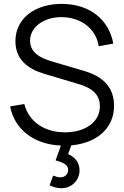

<svg xmlns="http://www.w3.org/2000/svg" viewBox="-20 -755 656 1015"><path d="M305.5 240C357 240 400.5 199.5 400.5 145.5C400.5 102.5 375.5 75.5 340 59.5L357 13.5C488.5 1.5 583 -73.5 583 -196.5C583 -333 466.5 -368.5 408 -385L267 -426.5C211 -442.5 139 -467 139 -540C139 -611.5 210.5 -665 307 -664.5C407.5 -663.5 487.5 -604 502 -510.5L579 -524.5C555.5 -654 451.5 -734 307.5 -734.5C165.5 -735 61.5 -658.5 61.5 -537C61.5 -440.5 127 -390.5 215 -364.5L397.5 -310C447.5 -295 508 -267.5 508 -193.5C508 -108.5 429.5 -55.5 323 -55.5C215.5 -55.5 132.5 -111.5 108.5 -205L33.5 -192.5C57 -69.5 160.5 8.5 302 14.5L274 92.5C307.5 103 340.5 112.5 340.5 143.5C340.5 163 325.5 182.5 299.5 182.5C289 182.5 275.5 179 261 173.5L242 224.5C260.5 233.5 281.5 240 305.5 240Z"/></svg>

Font: Manrope
Style: Regular
Weight: 400
Designer: Mikhail Sharanda
Foundry: Mikhail Sharanda
Version: Version 4.505